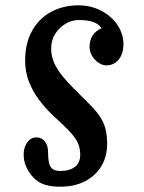

<svg xmlns="http://www.w3.org/2000/svg" viewBox="-20 -581 540 720"><path d="M68.8 -2Q68.8 -18.6 74.7 -33.2Q80.6 -47.9 91.3 -56.9Q102.1 -65.9 117.2 -65.9Q135.3 -65.9 147.7 -50.8Q160.2 -35.6 160.2 -11.2Q160.2 10.7 163.1 26.9Q166 43 175.8 51.5Q185.5 60.1 206.1 60.1Q241.2 60.1 261 44.7Q280.8 29.3 280.8 0Q280.8 -20.5 274.9 -37.4Q269 -54.2 254.4 -72.8Q239.7 -91.3 212.9 -116.2L176.8 -149.9Q148.9 -176.3 125.5 -207.8Q102.1 -239.3 88.1 -275.9Q74.2 -312.5 74.2 -353Q74.2 -418.5 100.1 -465.1Q126 -511.7 171.4 -536.4Q216.8 -561 274.9 -561Q309.6 -561 339.8 -549.6Q370.1 -538.1 393.3 -518.1Q416.5 -498 429.7 -471.7Q442.9 -445.3 442.9 -415Q442.9 -393.1 435.5 -375.2Q428.2 -357.4 413.8 -346.7Q399.4 -335.9 378.9 -335.9Q364.3 -335.9 349.6 -345.7Q335 -355.5 325.4 -371.3Q315.9 -387.2 315.9 -404.8Q315.9 -455.1 360.8 -475.1Q351.6 -490.2 330.8 -498Q310.1 -505.9 274.9 -505.9Q250 -505.9 226.3 -492.2Q202.6 -478.5 187.3 -454.6Q171.9 -430.7 171.9 -398.9Q171.9 -369.1 183.8 -343.5Q195.8 -317.9 215.1 -294.7Q234.4 -271.5 256.8 -249L314 -191.9Q341.3 -165 356 -142.1Q370.6 -119.1 376.2 -95.2Q381.8 -71.3 381.8 -41Q381.8 6.3 359.9 42.5Q337.9 78.6 298.6 98.9Q259.3 119.1 206.1 119.1Q175.8 119.1 154.8 113.5Q133.8 107.9 119.1 96.9Q104.5 85.9 92.8 69.8Q81.1 52.7 75 35.9Q68.8 19 68.8 -2Z"/></svg>

Font: BIZ UDMincho
Style: Bold
Weight: 700
Monospace: yes
Designer: TypeBank Co., Ltd.
Foundry: Morisawa Inc.
Version: Version 1.06